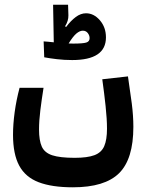

<svg xmlns="http://www.w3.org/2000/svg" viewBox="-20 -612 626 814"><path d="M289.1 182.1Q200.2 182.1 144 160.6Q87.9 139.2 61.5 90.3Q35.2 41.5 35.2 -40.5Q35.2 -85 42.2 -136.7Q49.3 -188.5 63 -239.7H164.6Q156.7 -190.4 151.1 -145.3Q145.5 -100.1 145.5 -63Q145.5 -16.6 157.2 9.5Q168.9 35.6 201.7 46.4Q234.4 57.1 296.9 57.1Q350.6 57.1 380.4 45.9Q410.2 34.7 421.9 7.6Q433.6 -19.5 433.6 -66.4Q433.6 -107.4 427.7 -162.1Q421.9 -216.8 413.6 -275.9L522.5 -288.1Q531.7 -227.1 538.6 -174.1Q545.4 -121.1 545.4 -74.2Q545.4 62.5 484.9 122.3Q424.3 182.1 289.1 182.1ZM286.1 -357.4Q252.4 -357.4 221.4 -361.1Q190.4 -364.7 167.5 -369.1L165 -436.5Q172.4 -436 183.6 -435.1Q194.8 -433.6 208 -432.6L205.1 -591.8H268.6L270 -546.9Q270.5 -523.9 255.9 -500.5L260.3 -497.6Q280.3 -524.4 301.3 -540Q322.3 -555.7 344.7 -555.7Q377.9 -555.7 403.6 -525.9Q429.2 -496.1 429.2 -453.6Q429.2 -357.4 286.1 -357.4ZM271 -427.7Q282.7 -427.2 290.5 -427.2Q331.5 -427.2 345.7 -431.6Q359.9 -436 359.9 -450.2Q359.9 -461.9 352.1 -471.9Q344.2 -481.9 331.1 -481.9Q318.4 -481.9 304 -470Q289.6 -458 271 -427.7Z"/></svg>

Font: CaskaydiaCove NFP SemiBold
Style: Regular
Weight: 600
Designer: Aaron Bell
Foundry: Saja Typeworks
Version: Version 2111.001; VTT 6.35;Nerd Fonts 3.1.1